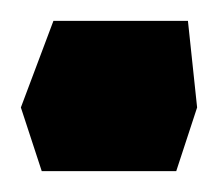

<svg xmlns="http://www.w3.org/2000/svg" viewBox="-40 -164 209 184"><path d="M0 0 -20 -61 11.2 -144H140.1L148.9 -61L128.9 0Z"/></svg>

Font: FiraGO SemiBold
Style: Italic
Weight: 600
Italic angle: -8°
Designer: bBox Type GmbH
Foundry: bBox Type GmbH
Version: Version 1.001;PS 001.001;hotconv 1.0.88;makeotf.lib2.5.64775